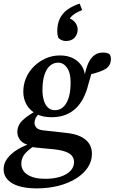

<svg xmlns="http://www.w3.org/2000/svg" viewBox="-64 -806 634 1063"><path d="M253 -632Q253 -673 267 -702.5Q281 -732 309 -752.5Q337 -773 377 -786L391 -750Q367 -741 351.5 -731Q336 -721 326.5 -709Q317 -697 309 -681L304 -710Q337 -701 351.5 -682.5Q366 -664 366 -642Q366 -617 349.5 -598Q333 -579 301 -579Q288 -579 278 -583.5Q268 -588 259 -596Q256 -605 254.5 -613.5Q253 -622 253 -632ZM139 237Q83 237 42 225Q1 213 -21.5 189Q-44 165 -44 131Q-44 98 -22.5 70Q-1 42 36 20Q73 -2 118 -15L135 -4Q96 20 75 44Q54 68 54 100Q54 139 89 161.5Q124 184 186 184Q234 184 270 172.5Q306 161 326 140Q346 119 346 91Q346 73 336 59Q326 45 303 35.5Q280 26 239 21L134 11Q126 10 118 8.5Q110 7 101 6L102 -1Q65 -9 48.5 -29.5Q32 -50 32 -75Q32 -113 62.5 -141.5Q93 -170 146 -197V-209L168 -192Q140 -166 133.5 -152.5Q127 -139 127 -125Q127 -112 137.5 -99.5Q148 -87 178 -84L296 -71Q350 -66 382.5 -50Q415 -34 430 -10Q445 14 445 45Q445 87 421.5 122Q398 157 356 183Q314 209 258.5 223Q203 237 139 237ZM221 -157Q171 -157 136.5 -175.5Q102 -194 83.5 -226Q65 -258 65 -298Q65 -339 80.5 -375Q96 -411 124 -438.5Q152 -466 188.5 -482.5Q225 -499 268 -499Q310 -499 340.5 -483.5Q371 -468 388.5 -441Q406 -414 407 -380H403Q412 -431 427 -460.5Q442 -490 461.5 -502.5Q481 -515 505 -515Q517 -515 526 -513Q535 -511 541 -507Q545 -503 547.5 -496Q550 -489 550 -481Q550 -442 520 -424Q490 -406 427 -392L450 -426Q446 -412 442 -398Q438 -384 434 -370Q430 -356 425 -339Q415 -297 397.5 -263Q380 -229 355 -205.5Q330 -182 297 -169.5Q264 -157 221 -157ZM241 -196Q259 -196 274.5 -205Q290 -214 302 -233Q314 -252 320.5 -281.5Q327 -311 327 -351Q327 -402 307.5 -430.5Q288 -459 258 -459Q237 -459 220.5 -448Q204 -437 193 -417Q182 -397 176.5 -370Q171 -343 171 -309Q171 -277 178.5 -251Q186 -225 201.5 -210.5Q217 -196 241 -196Z"/></svg>

Font: Source Serif 4 18pt SemiBold
Style: Italic
Weight: 600
Italic angle: -12°
Designer: Frank Grießhammer
Foundry: Adobe Systems Incorporated
Version: Version 4.004;hotconv 1.0.116;makeotfexe 2.5.65601